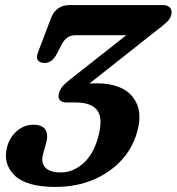

<svg xmlns="http://www.w3.org/2000/svg" viewBox="-20 -720 696 756"><path d="M520.5 -202.5Q502.5 -136.5 456.8 -87.5Q411 -38.5 344.8 -11.2Q278.5 16 198.5 16Q83 16 36.5 -30.2Q-10 -76.5 8.5 -143.5Q19.5 -182 48.2 -205.5Q77 -229 110.5 -229Q146.5 -229 158.8 -209.2Q171 -189.5 161.5 -156L149.5 -113Q140.5 -80 158.2 -60.5Q176 -41 220 -41Q267 -41 307.2 -76.2Q347.5 -111.5 366 -178.5Q386.5 -251 364.2 -283.8Q342 -316.5 277.5 -316.5H241.5Q224.5 -316.5 215.8 -325.8Q207 -335 212.5 -354Q216.5 -368.5 227 -380.8Q237.5 -393 254 -405.5L477.5 -581.5H281.5Q259.5 -581.5 246.2 -572.8Q233 -564 222.5 -544L203 -507Q195 -491 183 -481.5Q171 -472 154 -472Q137 -472.5 129.2 -483Q121.5 -493.5 130.5 -516.5L182 -651.5Q191 -674 209 -687Q227 -700 254 -700H621.5Q641.5 -700 650.2 -688.8Q659 -677.5 654 -660Q650 -645 635.2 -631.5Q620.5 -618 594.5 -598.5L332 -391Q345.5 -392 359 -392Q459 -392 501.8 -339.2Q544.5 -286.5 520.5 -202.5Z"/></svg>

Font: Fraunces 9pt SuperSoft SemiBold
Style: Italic
Weight: 600
Italic angle: -16°
Version: Version 1.000;[0bf87f6ff]